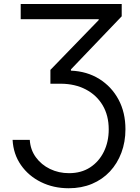

<svg xmlns="http://www.w3.org/2000/svg" viewBox="-20 -748 716 982"><path d="M44.4 -32.7H132.3Q135.3 17.6 163.3 56.2Q191.4 94.7 235.8 116.2Q280.3 137.7 333 137.7Q395.5 137.7 440.9 108.2Q486.3 78.6 511.2 27.8Q536.1 -22.9 536.1 -86.4Q536.1 -157.2 505.1 -209.5Q474.1 -261.7 418.9 -290.5Q363.8 -319.3 292 -319.8H237.8V-390.6L484.9 -645.5V-649.9H85.9V-727.5H602.5V-664.6L342.8 -393.1V-386.7Q425.3 -383.3 488 -344Q550.8 -304.7 586.2 -238.8Q621.6 -172.9 621.6 -86.9Q621.6 -22 600.8 33.2Q580.1 88.4 542 129.2Q503.9 169.9 450.4 192.4Q397 214.8 331.5 214.8Q253.4 214.8 189.7 183.3Q126 151.9 87.2 96.2Q48.3 40.5 44.4 -32.7Z"/></svg>

Font: V-Inter
Style: Regular-375
Weight: 375
Designer: Rasmus Andersson
Foundry: rsms
Version: Version 4.000;git-4146feb